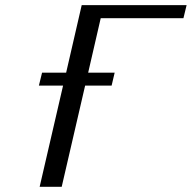

<svg xmlns="http://www.w3.org/2000/svg" viewBox="-20 -720 739 740"><path d="M129.9 -390.1 142.1 -439.9H234.9L294.9 -700.2H699.2L687 -649.9H368.2L319.8 -439.9H421.9L410.2 -390.1H308.1L217.8 0H132.8L223.1 -390.1Z"/></svg>

Font: Pfennig
Style: Italic
Weight: 500
Italic angle: -13°
Version: Version 20120410 ; ttfautohint (v0.8)